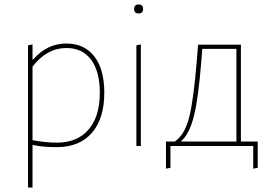

<svg xmlns="http://www.w3.org/2000/svg" viewBox="-20 -651 1215 856"><path d="M125 -453V-386H128Q190 -457 276 -457Q356 -457 400.5 -399.5Q445 -342 445 -238Q445 -122 389.5 -58.5Q334 5 233 5Q169 5 125 -5V185H105V-449ZM276 -437Q189 -437 125 -354V-26Q186 -15 233 -15Q325 -15 375 -73.5Q425 -132 425 -238Q425 -333 386 -385Q347 -437 276 -437Z M578 -611Q578 -631 598 -631Q618 -631 618 -611Q618 -591 598 -591Q578 -591 578 -611ZM588 0V-449L608 -453V0Z M720 101V-20H759Q803 -49 823 -126.5Q843 -204 858 -387L863 -452H1054V-20H1129V97L1109 101V0H740V97ZM878 -384Q865 -215 844.5 -133.5Q824 -52 786 -20H1034V-433H882Z"/></svg>

Font: Alegreya Sans Thin
Style: Regular
Weight: 100
Designer: Juan Pablo del Peral
Foundry: Huerta Tipografica
Version: Version 2.007